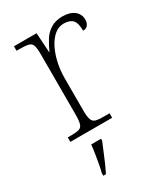

<svg xmlns="http://www.w3.org/2000/svg" viewBox="-191 -625 800 927"><g transform="rotate(-30 209.5 -161.5)"><path d="M46 0V-25H64Q92 -25 107.5 -29Q123 -33 128.5 -49.5Q134 -66 134 -101V-439Q134 -473 128.5 -488Q123 -503 106.5 -507Q90 -511 56 -511H41V-536H167L174 -427H176Q189 -456 205.5 -483Q222 -510 249 -527Q276 -544 315 -544Q357 -544 380.5 -525Q404 -506 404 -475Q404 -459 395.5 -446.5Q387 -434 368 -434Q368 -478 352 -494.5Q336 -511 303 -511Q274 -511 250.5 -491Q227 -471 210.5 -438Q194 -405 185 -364Q176 -323 176 -280V-100Q176 -65 182 -49Q188 -33 203 -29Q218 -25 246 -25H279V0ZM102 208Q108 184 112.5 158.5Q117 133 121 108Q125 83 127 61H182V71Q173 92 162 119.5Q151 147 139 174Q127 201 117 221H102Z"/></g></svg>

Font: Noto Serif Gujarati ExtraLight
Style: Regular
Weight: 250
Version: Version 2.102